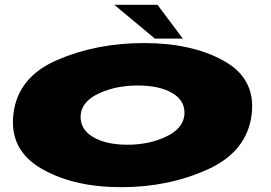

<svg xmlns="http://www.w3.org/2000/svg" viewBox="-20 -772 1122 796"><path d="M482.5 4Q679.5 4 842 -70Q1004.5 -144 1023.5 -298.5Q1040.5 -446.5 907.5 -520Q774.5 -593.5 577.5 -593.5Q379.5 -593.5 216.5 -523Q53.5 -452.5 35.5 -298.5Q18.5 -150 151.5 -73Q284.5 4 482.5 4ZM508 -172Q418 -172 364 -205Q310 -238 314.5 -296Q320 -352.5 390.5 -385Q461 -417.5 551 -417.5Q642 -417.5 695.5 -385.5Q749 -353.5 744.5 -296Q739 -239 668.5 -205.5Q598 -172 508 -172ZM622 -612H738L633 -752H454Z"/></svg>

Font: Anybody ExtraExpanded Black
Style: Italic
Weight: 900
Width: 8
Italic angle: -10°
Version: Version 1.113;gftools[0.9.25]